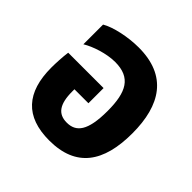

<svg xmlns="http://www.w3.org/2000/svg" viewBox="-144 -661 806 806"><g transform="rotate(45 259.0 -258.0)"><path d="M252 13C411 13 478 -84 478 -255C478 -423 410 -529 242 -529C178 -529 105 -513 68 -491V-374C102 -395 164 -416 215 -416C308 -416 338 -360 338 -248C338 -129 306 -92 251 -92C200 -92 175 -125 175 -201V-214H258V-304H48C44 -276 42 -235 42 -210C42 -63 110 13 252 13Z"/></g></svg>

Font: Noto Sans Thai UI Cond
Style: Bold
Weight: 700
Width: 3
Designer: Monotype Design Team
Foundry: Monotype Imaging Inc.
Version: Version 2.000